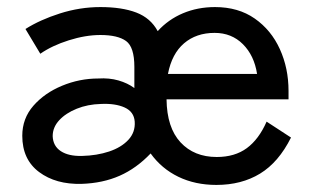

<svg xmlns="http://www.w3.org/2000/svg" viewBox="-20 -512 884 543"><path d="M211 8Q138 10 90.5 -25.5Q43 -61 43 -128Q43 -177 74.5 -213Q106 -249 155.5 -269.5Q205 -290 258 -290Q289 -292 315 -284.5Q341 -277 360 -263V-323Q360 -379 336.5 -396Q313 -413 264 -413Q222 -413 174.5 -398Q127 -383 94 -360L52 -430Q93 -456 149.5 -474Q206 -492 264 -492Q325 -492 365.5 -476.5Q406 -461 426 -424Q456 -457 497.5 -474.5Q539 -492 588 -492Q654 -492 700.5 -459.5Q747 -427 771.5 -373Q796 -319 796 -255V-231H451Q452 -151 490.5 -109.5Q529 -68 593 -68Q644 -68 678 -93Q712 -118 734 -168L803 -123Q768 -53 715.5 -21Q663 11 592 11Q532 11 484.5 -12Q437 -35 406 -78Q366 -36 318.5 -15Q271 6 211 8ZM212 -71Q254 -72 288.5 -83.5Q323 -95 343 -116.5Q363 -138 361 -168Q359 -196 332.5 -208Q306 -220 265 -218Q228 -217 197 -204.5Q166 -192 147.5 -172Q129 -152 129 -127Q130 -99 152 -84.5Q174 -70 212 -71ZM455 -303H707Q699 -355 667 -387Q635 -419 587 -419Q535 -419 500.5 -389.5Q466 -360 455 -303Z"/></svg>

Font: Zen Kaku Gothic Antique Medium
Style: Regular
Weight: 500
Designer: Yoshimichi Ohira
Foundry: Positype
Version: Version 1.002